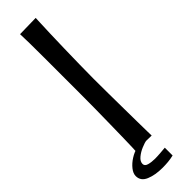

<svg xmlns="http://www.w3.org/2000/svg" viewBox="-294 -694 817 817"><g transform="rotate(-45 114.5 -285.5)"><path d="M72 -700 168 -702Q168 -702 167 -677.5Q166 -653 164.5 -613.5Q163 -574 162 -526Q161 -478 160 -430.5Q159 -383 159 -344Q159 -304 159.5 -257.5Q160 -211 160.5 -166Q161 -121 161.5 -83Q162 -45 162.5 -22Q163 1 163 1L68 -1Q68 -1 69 -21Q70 -41 70.5 -75.5Q71 -110 72 -154Q73 -198 73.5 -246.5Q74 -295 74 -342Q74 -395 74 -450.5Q74 -506 74 -556Q74 -606 73.5 -643.5Q73 -681 72 -700ZM99 131Q55 131 24 118Q-7 105 -7 75Q-7 59 6.5 42Q20 25 40.5 12Q61 -1 82 -6L135 -1Q122 1 101.5 9.5Q81 18 65.5 31Q50 44 50 59Q50 72 66.5 76.5Q83 81 104 81Q118 81 136.5 79.5Q155 78 166 77V124Q149 128 132.5 129.5Q116 131 99 131Z"/></g></svg>

Font: Truculenta Medium
Style: Regular
Weight: 500
Version: Version 1.002